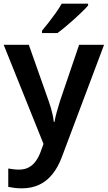

<svg xmlns="http://www.w3.org/2000/svg" viewBox="-20 -786 587 1046"><path d="M0 -542H137L245 -236Q252 -216 257.5 -197.5Q263 -179 267 -160Q271 -141 273 -122H277Q281 -147 289.5 -177Q298 -207 307 -236L411 -542H547L316 72Q296 125 265.5 163Q235 201 193.5 220.5Q152 240 100 240Q76 240 57.5 237.5Q39 235 25 232V132Q36 134 51.5 136Q67 138 84 138Q115 138 137.5 125.5Q160 113 175.5 91Q191 69 201 42L217 -2ZM460 -756Q448 -742 427.5 -722Q407 -702 382.5 -680Q358 -658 334.5 -638.5Q311 -619 293 -606H209V-619Q225 -638 245 -663.5Q265 -689 284.5 -716.5Q304 -744 316 -766H460Z"/></svg>

Font: Noto Sans Armenian SemiBold
Style: Regular
Weight: 600
Designer: Monotype Design Team
Foundry: Monotype Imaging Inc.
Version: Version 2.007